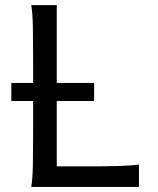

<svg xmlns="http://www.w3.org/2000/svg" viewBox="-20 -733 618 753"><path d="M109.9 -407.7V-500.5Q109.9 -572.8 108.9 -628.2Q107.9 -683.6 102.5 -712.9H202.6V-407.7H349.1V-336.9H202.6V-80.6H312Q348.1 -80.6 380.4 -80.8Q412.6 -81.1 439.9 -81.8Q467.3 -82.5 488.8 -84Q510.3 -85.4 524.9 -87.9V0H102.5Q107.9 -29.3 108.9 -84.7Q109.9 -140.1 109.9 -212.4V-336.9H24.4V-407.7Z"/></svg>

Font: Andika Compact
Style: Regular
Weight: 400
Designer: Victor Gaultney, Annie Olsen, Julie Remington, Don Collingsworth, Eric Hays, Becca Hirsbrunner
Foundry: SIL International
Version: Version 5.000 ; LnSpcTght